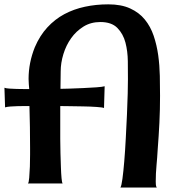

<svg xmlns="http://www.w3.org/2000/svg" viewBox="-25 -841 806 870"><path d="M465.8 -821.3Q524.4 -821.3 564.9 -802.7Q605.5 -784.2 631.3 -752.4Q657.2 -720.7 671.4 -678.7Q685.5 -636.7 691.9 -590.8Q698.2 -544.9 699.2 -497.1Q700.2 -449.2 700.2 -406.2Q700.2 -344.7 697.3 -284.7Q694.3 -224.6 689.5 -163.1Q687.5 -127 684.1 -90.8Q680.7 -54.7 680.7 -18.6Q680.7 -13.7 681.2 -4.9Q681.6 3.9 685.5 8.8H520.5Q525.4 2 529.8 -30.8Q534.2 -63.5 538.1 -110.4Q542 -157.2 544.9 -213.4Q547.9 -269.5 550.3 -321.8Q552.7 -374 553.7 -417Q554.7 -460 554.7 -482.4Q554.7 -518.6 554.2 -563.5Q553.7 -608.4 543.5 -647.9Q533.2 -687.5 506.8 -714.4Q480.5 -741.2 429.7 -741.2Q386.7 -741.2 353.5 -720.7Q320.3 -700.2 297.4 -668Q274.4 -635.7 262.2 -595.7Q250 -555.7 250 -517.6Q250 -498 249.5 -478Q249 -458 249 -438.5Q261.7 -438.5 290.5 -439.5Q319.3 -440.4 351.6 -441.9Q383.8 -443.4 411.6 -445.3Q439.5 -447.3 449.2 -450.2L446.3 -351.6Q440.4 -354.5 412.1 -356.4Q383.8 -358.4 350.6 -358.9Q317.4 -359.4 287.6 -359.9Q257.8 -360.4 248 -360.4V-294.9Q248 -288.1 248 -265.1Q248 -242.2 248 -211.4Q248 -180.7 249 -146.5Q250 -112.3 251 -83Q252 -53.7 253.9 -33.2Q255.9 -12.7 258.8 -9.8H101.6Q105.5 -12.7 107.4 -35.6Q109.4 -58.6 110.4 -86.4Q111.3 -114.3 111.3 -139.6Q111.3 -165 111.3 -170.9Q111.3 -264.6 108.4 -360.4Q97.7 -360.4 83 -360.4Q68.4 -360.4 52.7 -359.9Q37.1 -359.4 22.5 -358.4Q7.8 -357.4 -2 -354.5L-4.9 -443.4Q2.9 -440.4 18.1 -439.5Q33.2 -438.5 50.3 -438Q67.4 -437.5 83 -437.5Q98.6 -437.5 107.4 -437.5Q106.4 -448.2 105.5 -460Q104.5 -471.7 104.5 -483.4Q104.5 -556.6 132.8 -627Q155.3 -679.7 189.5 -716.8Q223.6 -753.9 266.6 -776.9Q309.6 -799.8 359.9 -810.5Q410.2 -821.3 465.8 -821.3Z"/></svg>

Font: Cherry Cream Soda
Style: Regular
Weight: 400
Designer: Font Diner, Inc
Foundry: Font Diner, Inc
Version: Version 1.001